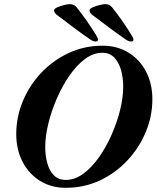

<svg xmlns="http://www.w3.org/2000/svg" viewBox="-20 -882 747 916"><path d="M435.1 -683.9Q432.3 -683.9 425.7 -685.9Q419.2 -687.9 410.5 -693.7Q373.3 -719.2 332.4 -749.8Q291.5 -780.4 255.1 -808Q238.8 -820 238 -831.1Q237.2 -839.7 252.8 -846.8Q268.4 -853.8 286.5 -858.1Q304.6 -862.3 312.4 -862.3Q333.7 -862.3 345.2 -847.7Q371.7 -814.6 394.5 -781.7Q417.3 -748.8 439.4 -713.1Q448.5 -698.5 447.7 -691.5Q446 -683.9 435.1 -683.9ZM604.2 -683.9Q601.3 -683.9 594.8 -685.9Q588.2 -687.9 579.6 -693.7Q542.4 -719.2 501.5 -749.8Q460.6 -780.4 424.2 -808Q407.9 -820 407.1 -831.1Q406.3 -839.7 421.9 -846.8Q437.5 -853.8 455.6 -858.1Q473.7 -862.3 481.5 -862.3Q502.8 -862.3 514.2 -847.7Q540.8 -814.6 563.6 -781.7Q586.3 -748.8 608.4 -713.1Q617.5 -698.5 616.7 -691.5Q615.1 -683.9 604.2 -683.9ZM294 14Q225 14 171.8 -18.6Q118.6 -51.3 88.1 -109.3Q57.5 -167.4 57.5 -242.2Q57.5 -323.2 88.7 -398.8Q120 -474.5 176.1 -534.1Q232.3 -593.7 307.2 -628.9Q382.2 -664 469.6 -664Q538.6 -664 592.3 -631.4Q646 -598.7 676.5 -541.1Q706.9 -483.4 706.9 -407.8Q706.9 -327.6 675.3 -252Q643.6 -176.3 587.5 -116.3Q531.3 -56.3 456.4 -21.1Q381.4 14 294 14ZM293.7 -23.6Q337 -23.6 377.4 -53.2Q417.7 -82.8 452.4 -132Q487 -181.2 513 -240.4Q539 -299.6 553.4 -358.9Q567.8 -418.2 567.8 -468Q567.8 -510.9 557.4 -547.9Q547 -584.9 524.9 -607.6Q502.9 -630.3 468.3 -630.3Q425.3 -630.3 385 -600.2Q344.8 -570.1 310.7 -520.3Q276.5 -470.6 250.7 -411Q224.8 -351.4 210.3 -291.2Q195.8 -231 195.8 -181.2Q195.8 -139.1 205.8 -103.1Q215.8 -67.1 237.4 -45.3Q259.1 -23.6 293.7 -23.6Z"/></svg>

Font: EB Garamond
Style: Italic
Weight: 400
Italic angle: -17.2°
Designer: Georg Duffner and Octavio Pardo
Foundry: Georg Duffner
Version: Version 1.001